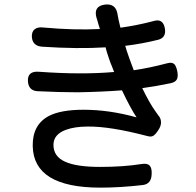

<svg xmlns="http://www.w3.org/2000/svg" viewBox="-20 -812 897 880"><path d="M440 48Q134 48 130 -142Q128 -241 205 -281Q260 -309 363 -309Q481 -309 606 -274Q578 -316 539 -398Q450 -391 336 -389Q254 -389 151 -394Q111 -397 108 -439Q105 -488 160 -483Q353 -469 503 -482Q500 -491 493 -508Q488 -519 486 -525Q483 -533 478 -548Q467 -580 464 -595Q336 -587 173 -598Q129 -601 126 -643Q125 -667 139 -678Q153 -689 178 -686Q319 -673 438 -679Q436 -685 432 -698Q426 -717 424 -726Q424 -727 423 -728Q406 -784 461 -791Q512 -797 519 -745Q522 -725 532 -685Q610 -696 682 -715Q728 -730 736 -680Q742 -640 706 -630Q630 -611 554 -602Q559 -583 571 -550Q572 -546 573 -544L593 -490Q667 -501 746 -522Q769 -528 779 -518Q788 -509 793 -483Q797 -460 790.5 -448Q784 -436 764 -431Q697 -417 632 -408Q666 -338 693 -301Q701 -289 705 -284Q718 -270 718 -251Q718 -233 705 -215L704 -213Q693 -197 686 -192Q676 -184 662 -187Q659 -188 653 -189Q485 -233 383 -232Q323 -232 282 -217Q225 -196 225 -148Q225 -95 278 -71Q330 -47 439 -47Q545 -47 627 -60Q655 -65 666 -53Q677 -41 675 -12Q673 31 635 36Q532 48 440 48Z"/></svg>

Font: GenSenRounded TW M
Style: Regular
Weight: 500
Version: Version 1.501;PS 1;hotconv 16.6.51;makeotf.lib2.5.65220